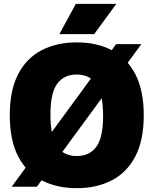

<svg xmlns="http://www.w3.org/2000/svg" viewBox="-20 -971 800 1001"><path d="M380 10Q275.5 10 196.8 -31Q118 -72 74.5 -156Q31 -240 31 -370Q31 -500 74.5 -584Q118 -668 196.8 -709Q275.5 -750 380 -750Q485 -750 563.5 -709Q642 -668 685.8 -583.8Q729.5 -499.5 729.5 -370Q729.5 -240.5 685.8 -156.2Q642 -72 563.2 -31Q484.5 10 380 10ZM380 -157.5Q446.5 -157.5 482 -205.5Q517.5 -253.5 517.5 -366Q517.5 -484.5 481.8 -533.5Q446 -582.5 380 -582.5Q314 -582.5 278.5 -534.8Q243 -487 243 -374Q243 -255 278.2 -206.2Q313.5 -157.5 380 -157.5ZM172 2.5H41L585.5 -741H717ZM289.5 -793 375.5 -951H586.5L471 -793Z"/></svg>

Font: Encode Sans Semi Condensed Black
Style: Regular
Weight: 900
Width: 4
Designer: Multiple Designers
Foundry: Impallari Type
Version: Version 3.000; ttfautohint (v1.8.3) -l 8 -r 50 -G 200 -x 14 